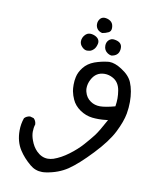

<svg xmlns="http://www.w3.org/2000/svg" viewBox="-79 -420 658 810"><g transform="rotate(10 250.0 -15.5)"><path d="M470.2 -28.3Q470.2 -75.7 455.6 -110.8Q443.8 -138.7 409.7 -160.2Q379.9 -179.7 355.5 -179.7Q352.5 -179.7 349.6 -179.2Q322.3 -176.3 293 -166Q264.6 -155.3 248 -134.3Q231.4 -113.3 227.1 -91.8Q223.6 -76.2 223.6 -59.1Q223.6 -43 225.6 -31.7Q229.5 -12.7 236.8 2.9Q247.6 27.3 272 44.2Q296.4 61 325.2 64.5Q338.9 65.9 352.5 65.9Q368.2 65.9 384.3 64L392.6 63Q364.3 115.7 349.4 135Q334.5 154.3 312 179.7Q289.1 205.6 257.3 229.2Q225.6 252.9 194.3 263.7Q181.6 267.6 170.4 267.6Q143.6 267.6 121.6 245.6Q105 229 95.7 203.1Q88.4 183.6 88.4 166.5Q88.4 149.4 93.3 134.3Q92.3 118.7 82 109.4L65.9 105Q51.3 106.9 42 116.7Q32.7 142.6 32.7 170.9Q32.7 218.8 55.2 253.4Q73.7 282.2 104 307.6Q127 327.1 156.7 327.1Q164.6 327.1 173.3 325.7Q225.1 317.9 264.6 291.5Q304.7 264.2 359.1 206.5Q413.6 148.9 436.5 103Q459.5 57.1 465.8 22Q470.2 -3.4 470.2 -28.3ZM308.1 -0.5Q288.1 -13.7 281.7 -39.1Q279.8 -46.9 279.8 -53.2Q279.8 -72.8 289.6 -91.3Q307.6 -126.5 345.2 -126.5Q363.8 -126.5 381.3 -116.7Q407.2 -102.5 413.1 -67.4Q416 -50.3 416 -33.9Q416 -17.6 413.1 0.5Q371.6 11.7 348.6 11.7Q325.7 11.7 308.1 -0.5ZM392.6 -238.3Q393.1 -242.2 393.1 -245.6Q393.1 -270 363.8 -275.4Q359.9 -276.4 357.2 -276.4Q354.5 -276.4 351.3 -276.1Q348.1 -275.9 344.2 -273.9Q339.8 -272 335.9 -268.1Q326.7 -258.8 326.7 -244.1Q326.7 -224.1 343.3 -213.4Q350.1 -209 358.4 -207.5Q375 -209.5 383.3 -218.3Q390.6 -225.1 392.6 -238.3ZM251.5 -210.4Q252.9 -210.4 257.1 -210.4Q261.2 -210.4 267.6 -211.9Q275.4 -214.4 282.2 -221.2Q290.5 -229.5 293.9 -243.2Q295.4 -248 295.4 -252Q295.4 -262.7 287.6 -270.5Q278.3 -279.3 262.7 -282.2Q259.3 -282.7 256.3 -282.7Q253.4 -282.7 250.5 -282.2Q247.6 -281.7 245.1 -280.8Q239.7 -278.3 234.9 -273.9Q222.2 -260.7 222.2 -244.6Q222.2 -231.4 232.4 -221.2Q241.2 -211.9 251.5 -210.4ZM341.8 -322.3Q341.8 -338.9 333 -347.7Q324.2 -356.4 309.6 -358.9Q306.6 -359.4 303.7 -359.4Q293.5 -359.4 286.1 -352.5Q276.4 -342.3 276.4 -327.6Q276.4 -314 285.6 -304.2Q293.9 -296.4 304.7 -294.4Q318.4 -296.4 331.1 -302.7Q341.8 -308.1 341.8 -322.3Z"/></g></svg>

Font: Bakudai
Style: Light
Weight: 300
Version: Version 1.48